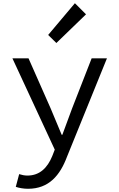

<svg xmlns="http://www.w3.org/2000/svg" viewBox="-20 -929 740 1192"><path d="M279 -712 330 -662 514 -840 445 -909ZM78 231C98 238 127 243 154 243C284 243 353 159 396 44L644 -567H549L428 -257C409 -206 387 -145 367 -92H363L294 -257L157 -567H57L320 0L304 41C275 111 228 161 150 161C132 161 114 157 99 152Z"/></svg>

Font: Kawkab Mono Light
Style: Bold
Weight: 400
Monospace: yes
Designer: Abdullah Arif
Foundry: Abdullah Arif
Version: Version 1.000;PS 000.500;hotconv 1.0.88;makeotf.lib2.5.64775